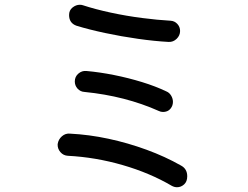

<svg xmlns="http://www.w3.org/2000/svg" viewBox="-20 -756 1040 806"><path d="M688 -580Q630 -583 559.5 -593Q489 -603 421 -617.5Q353 -632 301 -648Q270 -659 270 -693Q270 -713 284.5 -724.5Q299 -736 315 -736Q319 -736 322 -735.5Q325 -735 328 -734Q380 -717 445 -703Q510 -689 576 -680.5Q642 -672 696 -669Q713 -668 724.5 -655.5Q736 -643 736 -626Q736 -607 721.5 -593Q707 -579 688 -580ZM647 -290Q506 -353 335 -370Q317 -371 305.5 -384Q294 -397 294 -414Q294 -434 309 -447Q324 -460 343 -458Q399 -453 459 -441Q519 -429 576 -411.5Q633 -394 679 -372Q691 -367 698.5 -354.5Q706 -342 706 -328Q706 -320 703 -312Q692 -286 664 -286Q655 -286 647 -290ZM701 24Q609 -30 495 -63Q381 -96 265 -102Q246 -103 233.5 -117.5Q221 -132 222 -151Q225 -171 240 -184Q255 -197 274 -195Q354 -191 435.5 -173.5Q517 -156 595 -127.5Q673 -99 740 -61Q766 -47 766 -16Q766 6 753 18Q740 30 723 30Q712 30 701 24Z"/></svg>

Font: Kiwi Maru Medium
Style: Regular
Weight: 500
Designer: Hiroki-Chan
Version: Version 1.100